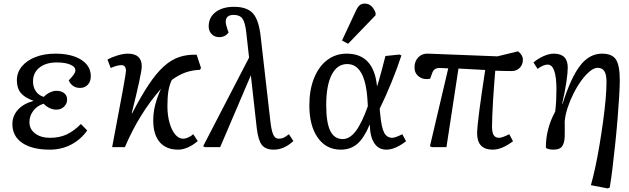

<svg xmlns="http://www.w3.org/2000/svg" viewBox="-20 -820 3504 1070"><path d="M258 14Q159 14 104 -23.5Q49 -61 49 -128Q49 -174 79.5 -208Q110 -242 165 -257V-259Q117 -276 95.5 -302.5Q74 -329 74 -372Q74 -416 101.5 -449.5Q129 -483 177.5 -502Q226 -521 288 -521Q379 -521 432.5 -487Q486 -453 486 -395Q486 -366 469.5 -348Q453 -330 426 -330Q382 -330 363 -372Q385 -395 392.5 -406.5Q400 -418 400 -428Q400 -448 371.5 -460Q343 -472 296 -472Q236 -472 200 -443.5Q164 -415 164 -366Q164 -334 180 -311Q196 -288 224 -280Q238 -295 257.5 -304.5Q277 -314 294 -314Q321 -314 337.5 -301Q354 -288 354 -266Q354 -242 337 -225.5Q320 -209 294 -209Q256 -209 223 -242Q187 -231 165.5 -202.5Q144 -174 144 -139Q144 -100 176 -76Q208 -52 259 -52Q310 -52 350 -70Q390 -88 431 -129L466 -93Q430 -42 376 -14Q322 14 258 14Z M973 14Q906 14 870 -28Q834 -70 834 -149Q834 -192 844.5 -234Q855 -276 877 -325Q817 -257 766.5 -175.5Q716 -94 676 0H605Q645 -210 663.5 -312Q682 -414 682 -424Q682 -457 657 -457Q632 -457 597 -441L579 -488Q604 -502 636 -511.5Q668 -521 692 -521Q770 -521 770 -450Q770 -431 755.5 -363.5Q741 -296 714 -189L716 -188Q766 -284 808.5 -348Q851 -412 892.5 -449.5Q934 -487 978.5 -502Q1023 -517 1076 -515L1100 -442L1095 -431Q1049 -429 1012 -415.5Q975 -402 937 -374Q924 -346 918.5 -313Q913 -280 913 -229Q913 -178 924.5 -136.5Q936 -95 956 -71Q976 -47 1001 -47Q1014 -47 1030 -54.5Q1046 -62 1057 -72L1082 -34Q1057 -12 1028 1Q999 14 973 14Z M1506 14Q1460 14 1439.5 -12Q1419 -38 1411 -105L1378 -400L1374 -391L1207 0H1123L1112 -5L1368 -499L1353 -634Q1347 -693 1332 -715Q1317 -737 1283 -737Q1238 -737 1238 -699Q1238 -684 1249 -652L1254 -639Q1235 -613 1202 -613Q1176 -613 1159.5 -630Q1143 -647 1143 -673Q1143 -723 1181.5 -752.5Q1220 -782 1284 -782Q1357 -782 1390 -745Q1423 -708 1433 -614L1487 -142Q1493 -90 1503.5 -68.5Q1514 -47 1533 -47Q1549 -47 1561.5 -53Q1574 -59 1590 -72L1615 -34Q1563 14 1506 14Z M1879 14Q1798 14 1751 -52.5Q1704 -119 1704 -233Q1704 -319 1730 -384Q1756 -449 1803 -485Q1850 -521 1912 -521Q2063 -521 2081 -340H2082Q2093 -375 2105 -420Q2117 -465 2128 -508L2206 -516L2217 -511Q2194 -440 2161 -359.5Q2128 -279 2096 -214L2099 -182Q2106 -109 2121 -80.5Q2136 -52 2167 -52Q2175 -52 2192 -58.5Q2209 -65 2222 -72L2243 -33Q2182 14 2133 14Q2090 14 2066 -22Q2042 -58 2041 -125H2040Q2009 -51 1971.5 -18.5Q1934 14 1879 14ZM1890 -45Q1929 -45 1962.5 -89Q1996 -133 2030 -228L2028 -261Q2016 -463 1915 -463Q1859 -463 1828.5 -403.5Q1798 -344 1798 -234Q1798 -137 1820.5 -91Q1843 -45 1890 -45ZM1920 -576 1886 -594 1962 -757Q1973 -781 1984 -790.5Q1995 -800 2013 -800Q2053 -800 2073 -749V-735Z M2726 14Q2639 14 2639 -77Q2639 -109 2651 -201.5Q2663 -294 2684 -430Q2647 -432 2610 -434Q2573 -436 2535 -438L2468 0H2387L2376 -5L2478 -439Q2458 -440 2446.5 -440.5Q2435 -441 2428 -441Q2399 -441 2389 -414L2377 -381Q2341 -374 2315.5 -392.5Q2290 -411 2290 -444Q2290 -479 2311.5 -501Q2333 -523 2367 -521L2752 -506L2867 -534Q2894 -513 2894 -488Q2894 -460 2876.5 -442Q2859 -424 2831 -424Q2820 -424 2794.5 -424.5Q2769 -425 2740 -426Q2737 -389 2733.5 -344.5Q2730 -300 2727.5 -255.5Q2725 -211 2723.5 -174.5Q2722 -138 2722 -115Q2722 -81 2731.5 -66.5Q2741 -52 2762 -52Q2771 -52 2788 -58.5Q2805 -65 2818 -72L2839 -33Q2777 14 2726 14Z M3367 230 3273 212Q3285 170 3297.5 112Q3310 54 3321 -12Q3332 -78 3341 -143.5Q3350 -209 3355 -266Q3360 -323 3360 -362Q3360 -405 3348 -423.5Q3336 -442 3310 -442Q3291 -442 3267.5 -423Q3244 -404 3220.5 -372Q3197 -340 3177 -300.5Q3157 -261 3143.5 -220Q3130 -179 3127 -143Q3128 -94 3127 -59Q3126 -24 3113 -5Q3100 14 3064 14Q3048 14 3036 10.5Q3024 7 3022 2Q3022 -103 3074 -198Q3078 -230 3079.5 -261Q3081 -292 3081 -321Q3081 -460 3032 -460Q3008 -460 2976 -436L2953 -472Q2979 -494 3010 -507.5Q3041 -521 3066 -521Q3144 -521 3144 -444Q3144 -414 3136.5 -363.5Q3129 -313 3113 -242L3115 -241Q3162 -389 3213.5 -455Q3265 -521 3335 -521Q3391 -521 3412.5 -488.5Q3434 -456 3434 -373Q3434 -338 3430.5 -281Q3427 -224 3421.5 -156Q3416 -88 3408.5 -17.5Q3401 53 3393.5 116Q3386 179 3378 225Z"/></svg>

Font: Literata 12pt
Style: Italic
Weight: 400
Italic angle: -2°
Designer: Latin by Veronika Burian and Jose Scaglione. Greek by Irene Vlachou. Cyrillic by Vera Evstafieva
Foundry: TypeTogether
Version: Version 3.002